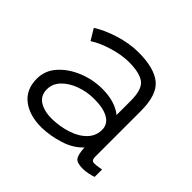

<svg xmlns="http://www.w3.org/2000/svg" viewBox="-127 -635 788 788"><g transform="rotate(45 267.5 -241.0)"><path d="M202 9Q132 10 88.5 -23Q45 -56 45 -119Q45 -167 77.5 -203Q110 -239 160.5 -259.5Q211 -280 265 -280Q339 -280 382 -245V-327Q382 -394 354 -414.5Q326 -435 264 -435Q224 -435 175 -420.5Q126 -406 92 -384L63 -432Q102 -457 157.5 -474Q213 -491 264 -491Q355 -491 398 -456Q441 -421 441 -327V-62Q441 -43 451.5 -40.5Q462 -38 498 -45V-2Q488 2 471 5.5Q454 9 439 9Q405 9 395 -5Q385 -19 383 -58Q352 -24 301 -8Q250 8 202 9ZM205 -46Q253 -47 294.5 -61Q336 -75 360.5 -101.5Q385 -128 383 -166Q380 -197 349 -212.5Q318 -228 269 -227Q228 -227 190 -213Q152 -199 128.5 -174.5Q105 -150 105 -118Q105 -81 133 -63.5Q161 -46 205 -46Z"/></g></svg>

Font: Zen Kaku Gothic Antique
Style: Regular
Weight: 400
Designer: Yoshimichi Ohira
Foundry: Positype
Version: Version 1.001